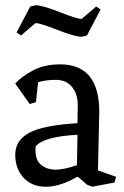

<svg xmlns="http://www.w3.org/2000/svg" viewBox="-20 -703 471 731"><path d="M273 -74 275 -190Q147 -183 116 -146Q115 -141 115 -133Q115 -91 138 -74Q161 -57 191.5 -57Q222 -57 273 -74ZM274 -30Q209 8 155 8Q101 8 69.5 -26.5Q38 -61 38 -114.5Q38 -168 90.5 -197Q143 -226 275 -234L276 -299Q277 -344 254.5 -371.5Q232 -399 193 -399Q154 -399 125 -390L117 -314L93 -307L38 -385Q60 -410 104 -434Q148 -458 209 -458Q358 -458 358 -277L353 -54L422 -30L416 -8L331 8L311 0L279 -28ZM290 -631Q290 -631 291 -631L346 -678L363 -667L311 -568L291 -563Q265 -563 199 -589Q133 -615 116 -615Q116 -615 115 -615L60 -568L43 -579L95 -678L115 -683Q141 -683 207 -657Q273 -631 290 -631Z"/></svg>

Font: Fenix
Style: Regular
Weight: 400
Designer: Fernando Diaz
Foundry: Fernando Diaz
Version: 004.301